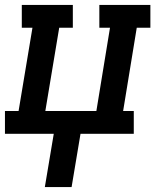

<svg xmlns="http://www.w3.org/2000/svg" viewBox="-27 -540 647 775"><path d="M154 215 190 0H-7V-92H48L104 -428H61V-520H267V-428H212L156 -92H362L417 -428H374V-520H580V-428H525L470 -92H513V0H298L262 215Z"/></svg>

Font: Iosevka Etoile SmBdObl
Style: Regular
Weight: 600
Italic angle: -9°
Designer: Belleve Invis
Foundry: Belleve Invis
Version: Version 15.5.2; ttfautohint (v1.8.4)